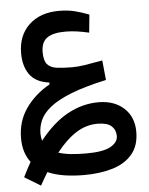

<svg xmlns="http://www.w3.org/2000/svg" viewBox="-56 -512 698 901"><g transform="rotate(-5 293.0 -61.0)"><path d="M100.6 343.8 24.9 297.9Q43 261.2 61.5 228.5Q44.4 206.5 35.4 178.2Q26.4 149.9 26.4 114.3Q26.4 35.2 68.8 -25.6Q111.3 -86.4 181.6 -126V-134.8Q118.2 -142.6 89.8 -182.1Q61.5 -221.7 61.5 -282.2Q61.5 -366.2 114 -416Q166.5 -465.8 255.4 -465.8Q296.9 -465.8 329.8 -457.5Q362.8 -449.2 396.5 -436L388.2 -351.6Q358.4 -358.4 332 -362.3Q305.7 -366.2 276.9 -366.2Q219.2 -366.2 190.9 -346.4Q162.6 -326.7 162.6 -278.8Q162.6 -239.7 177.2 -222.4Q191.9 -205.1 221.4 -200.9Q251 -196.8 294.9 -196.8Q321.8 -196.8 353.3 -201.7Q384.8 -206.5 438 -216.3L447.3 -123.5Q344.2 -101.1 279.5 -75.2Q214.8 -49.3 179.9 -20.8Q145 7.8 132.1 38.1Q119.1 68.4 119.1 99.6Q119.1 118.7 124 134.3Q188 53.2 257.8 15.4Q327.6 -22.5 402.3 -22.5Q477.1 -22.5 522.5 19.3Q567.9 61 567.9 130.9Q567.9 196.3 533.9 236.3Q500 276.4 441.2 294.2Q382.3 312 306.6 312Q257.3 312 213.9 305.2Q170.4 298.3 135.7 283.2Q118.7 311 100.6 343.8ZM194.8 196.8Q220.2 205.1 253.4 208.5Q286.6 211.9 326.2 211.9Q404.3 211.9 439.7 192.4Q475.1 172.9 475.1 142.6Q475.1 113.8 455.1 95.7Q435.1 77.6 389.6 77.6Q335.9 77.6 288.6 107.7Q241.2 137.7 194.8 196.8Z"/></g></svg>

Font: CaskaydiaMono NF
Style: Regular
Weight: 400
Designer: Aaron Bell
Foundry: Saja Typeworks
Version: Version 2111.001; ttfautohint (v1.8.4);Nerd Fonts 3.1.1